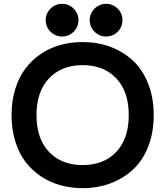

<svg xmlns="http://www.w3.org/2000/svg" viewBox="-20 -959 860 999"><path d="M410.2 -740.2Q487.3 -740.2 553.7 -715.6Q620.1 -690.9 670.9 -644.3Q721.7 -597.7 750.7 -524.4Q779.8 -451.2 779.8 -359.9Q779.8 -268.6 750.7 -195.3Q721.7 -122.1 670.9 -75.7Q620.1 -29.3 553.7 -4.6Q487.3 20 410.2 20Q348.6 20 293.7 4.6Q238.8 -10.7 192.1 -42Q145.5 -73.2 111.8 -117.9Q78.1 -162.6 59.1 -224.6Q40 -286.6 40 -359.9Q40 -433.1 59.1 -495.1Q78.1 -557.1 111.8 -601.8Q145.5 -646.5 191.9 -678Q238.3 -709.5 293.5 -724.9Q348.6 -740.2 410.2 -740.2ZM235.1 -551.3Q169.9 -482.4 169.9 -359.9Q169.9 -237.3 235.1 -168.7Q300.3 -100.1 410.2 -100.1Q520 -100.1 585 -168.7Q649.9 -237.3 649.9 -359.9Q649.9 -482.4 585 -551.3Q520 -620.1 410.2 -620.1Q300.3 -620.1 235.1 -551.3ZM242.9 -793.9Q217.8 -818.8 217.8 -854Q217.8 -889.2 242.9 -914.1Q268.1 -939 303.2 -939Q338.4 -939 363.3 -914.1Q388.2 -889.2 388.2 -854Q388.2 -818.8 363.3 -793.9Q338.4 -769 303.2 -769Q268.1 -769 242.9 -793.9ZM471.9 -793.9Q446.8 -818.8 446.8 -854Q446.8 -889.2 471.9 -914.1Q497.1 -939 532.2 -939Q567.4 -939 592.3 -914.1Q617.2 -889.2 617.2 -854Q617.2 -818.8 592.3 -793.9Q567.4 -769 532.2 -769Q497.1 -769 471.9 -793.9Z"/></svg>

Font: Miedinger*
Style: Bold
Weight: 700
Version: Version 001.000